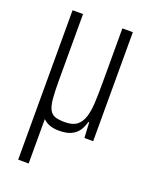

<svg xmlns="http://www.w3.org/2000/svg" viewBox="-133 -582 663 844"><g transform="rotate(20 198.5 -160.5)"><path d="M58 189V-510H107V-200Q107 -147 110 -114Q113 -81 122.5 -64Q132 -47 149 -41.5Q166 -36 194 -36Q230 -36 249.5 -51Q269 -66 278 -94Q287 -122 289 -161Q291 -200 291 -247V-510H340V0H299L295 -72H291Q285 -48 272.5 -30Q260 -12 238.5 -2Q217 8 182 8Q160 8 142.5 2.5Q125 -3 111.5 -14.5Q98 -26 87 -45L147 -22H107V189Z"/></g></svg>

Font: Saira ExtraCondensed Light
Style: Regular
Weight: 300
Width: 2
Designer: Hector Gatti with collaboration of the Omnibus-Type team
Foundry: Omnibus-Type
Version: Version 1.101